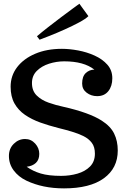

<svg xmlns="http://www.w3.org/2000/svg" viewBox="-20 -1017 693 1050"><path d="M330.1 13.2Q212.9 13.2 124 -29.3Q80.6 -50.3 54.7 -85.2Q28.8 -120.1 28.8 -164.1Q28.8 -204.6 55.4 -230.7Q82 -256.8 117.2 -256.8Q149.9 -256.8 172.4 -231.9Q194.8 -207 194.8 -175.8Q194.8 -143.6 176.3 -126.2Q157.7 -108.9 126 -105Q159.7 -81.1 202.9 -68.1Q246.1 -55.2 314 -55.2Q361.3 -55.2 403.6 -67.4Q445.8 -79.6 472.4 -106.4Q499 -133.3 499 -176.8Q499 -213.4 482.2 -235.8Q465.3 -258.3 436.8 -272.5Q408.2 -286.6 373.5 -296.9Q358.9 -301.3 340.6 -306.4Q322.3 -311.5 299.8 -316.9Q247.6 -330.1 200.4 -346.9Q153.3 -363.8 116.7 -388.9Q80.1 -414.1 59.1 -451.4Q38.1 -488.8 38.1 -543Q38.1 -603 73.7 -649.7Q109.4 -696.3 172.6 -723.1Q235.8 -750 318.8 -750Q359.4 -750 407 -741.2Q454.6 -732.4 497.3 -713.1Q540 -693.8 567.1 -663.3Q594.2 -632.8 594.2 -588.9Q594.2 -545.9 572.5 -518.6Q550.8 -491.2 511.2 -491.2Q478.5 -491.2 453.9 -510Q429.2 -528.8 429.2 -560.1Q429.2 -599.1 449.2 -617.7Q469.2 -636.2 496.1 -636.2Q438.5 -681.6 331.1 -681.6Q289.1 -681.6 248.5 -668.7Q208 -655.8 181.4 -629.4Q154.8 -603 154.8 -563Q154.8 -520.5 180.4 -495.1Q206.1 -469.7 245.4 -455.8Q284.7 -441.9 326.2 -433.1Q397.9 -417 450.4 -397.9Q502.9 -378.9 536.1 -357.4Q584.5 -326.7 604.2 -286.4Q624 -246.1 624 -193.8Q624 -97.2 547.9 -42Q471.7 13.2 330.1 13.2ZM196.3 -799.8 182.1 -818.8Q208.5 -841.3 244.1 -869.1Q279.8 -897 315.2 -923.6Q350.6 -950.2 376 -968.8L414.1 -996.6L463.4 -928.7Q449.2 -914.1 412.8 -894.5Q376.5 -875 332.8 -855.5Q289.1 -835.9 252 -821.3Z"/></svg>

Font: Trocchi
Style: Regular
Weight: 400
Designer: Vernon Adams
Foundry: Vernon Adams
Version: Version 1.101; ttfautohint (v1.8.4.7-5d5b);gftools[0.9.27]